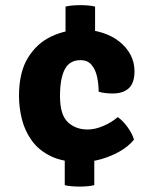

<svg xmlns="http://www.w3.org/2000/svg" viewBox="-20 -680 580 728"><path d="M281.5 27.5Q267.5 27.5 252 26.2Q236.5 25 225.5 22V-141H337.5V22Q326.5 25 311 26.2Q295.5 27.5 281.5 27.5ZM228.5 -487.5V-655Q239.5 -658 254.8 -659.2Q270 -660.5 284.5 -660.5Q299 -660.5 314.2 -659.2Q329.5 -658 340.5 -655V-487.5ZM288 -65.5Q218.5 -65.5 172.8 -87.8Q127 -110 100.5 -147Q74 -184 63 -228.2Q52 -272.5 52 -316Q52 -406.5 86.5 -461.8Q121 -517 175.5 -542.2Q230 -567.5 289.5 -567.5Q332.5 -567.5 369.2 -555.5Q406 -543.5 433 -522Q460 -500.5 475 -472Q490 -443.5 490 -410Q490 -365.5 468.5 -345.5Q447 -325.5 407 -325.5Q395 -325.5 380.5 -327Q366 -328.5 354 -332.5Q354 -362.5 347.8 -390Q341.5 -417.5 326.5 -434.8Q311.5 -452 285.5 -452Q244 -452 225.8 -417.5Q207.5 -383 207.5 -316Q207.5 -245 237 -217Q266.5 -189 312.5 -189Q340.5 -189 372 -202.5Q403.5 -216 426.5 -236Q445.5 -223 463.5 -198.2Q481.5 -173.5 488 -150.5Q468 -125.5 434.5 -106.2Q401 -87 362.5 -76.2Q324 -65.5 288 -65.5Z"/></svg>

Font: Signika SC
Style: Regular
Weight: 300
Designer: Anna Giedryś
Foundry: Anna Giedryś
Version: Version 2.000